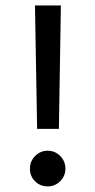

<svg xmlns="http://www.w3.org/2000/svg" viewBox="-20 -682 349 702"><path d="M107.9 -662.1H202.6L195.3 -210.9H115.7ZM89.4 -65.4Q89.4 -92.3 108.4 -111.6Q127.4 -130.9 154.3 -130.9Q181.2 -130.9 200.2 -111.6Q219.2 -92.3 219.2 -65.4Q219.2 -38.6 200.2 -19.5Q181.2 -0.5 154.3 -0.5Q127.4 -0.5 108.4 -19Q89.4 -37.6 89.4 -65.4Z"/></svg>

Font: Vazir
Style: Regular
Weight: 400
Designer: Saber Rastikerdar
Foundry: Saber Rastikerdar
Version: Version 30.0.0